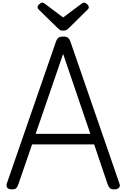

<svg xmlns="http://www.w3.org/2000/svg" viewBox="-20 -1426 961 1460"><path d="M71 14Q45 14 35.5 1.5Q26 -11 32 -31L405 -1108Q413 -1131 425 -1139.5Q437 -1148 461 -1148Q484 -1148 496 -1139.5Q508 -1131 516 -1108L888 -31Q896 -11 885 1.5Q874 14 848 14Q826 14 816.5 5.5Q807 -3 799 -23L696 -328H224L119 -23Q112 -3 102.5 5.5Q93 14 71 14ZM251 -408H667L460 -1016ZM620 -1406Q629 -1406 642 -1394.5Q655 -1383 655 -1372Q655 -1370 654.5 -1366Q654 -1362 649 -1356L504 -1213Q497 -1207 488.5 -1200Q480 -1193 460 -1193Q441 -1193 433 -1200Q425 -1207 418 -1213L272 -1356Q267 -1362 266.5 -1366Q266 -1370 266 -1372Q266 -1383 279 -1394.5Q292 -1406 301 -1406Q308 -1406 313.5 -1402.5Q319 -1399 326 -1394L460 -1293L595 -1394Q603 -1399 608 -1402.5Q613 -1406 620 -1406Z"/></svg>

Font: Playwrite CL
Style: Regular
Weight: 400
Designer: Veronika Burian, José Scaglione
Foundry: TypeTogether
Version: Version 1.002